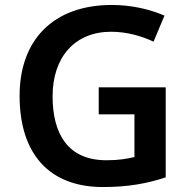

<svg xmlns="http://www.w3.org/2000/svg" viewBox="-20 -744 766 774"><path d="M378 -392V-283H522V-111C492 -104 460 -98 409 -98C254 -98 192 -204 192 -356C192 -514 282 -616 428 -616C492 -616 553 -598 599 -576L643 -681C583 -707 509 -724 431 -724C193 -724 59 -581 59 -358C59 -123 179 10 395 10C496 10 572 -4 648 -29V-392Z"/></svg>

Font: Noto Sans Bengali UI SemiBold
Style: Regular
Weight: 600
Designer: Jelle Bosma - Monotype Design Team
Foundry: Monotype Imaging Inc.
Version: Version 2.003